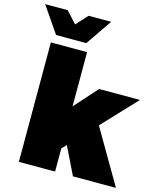

<svg xmlns="http://www.w3.org/2000/svg" viewBox="-168 -1054 970 1152"><g transform="rotate(15 317.0 -477.5)"><path d="M663 0H396L312 -172L285 -144V0H60V-742H285V-405L412 -547H666L467 -336ZM266.5 -793H78.5L-32.5 -955H107.5L172.5 -884L237.5 -955H377.5Z"/></g></svg>

Font: Argentum Novus Black
Style: Regular
Weight: 900
Designer: Julieta Ulanovsky (font) & Cristiano Sobral (main changes)
Foundry: Julieta Ulanovsky (font) & Cristiano Sobral (main changes)
Version: Version 3.00;November 27, 2020;FontCreator 13.0.0.2655 64-bi